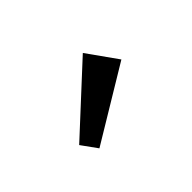

<svg xmlns="http://www.w3.org/2000/svg" viewBox="-40 -1105 547 547"><g transform="rotate(-45 233.5 -832.0)"><path d="M134.6 -719.3 100.4 -766.7 293.3 -944.9 357.9 -854.1Z"/></g></svg>

Font: BioRhyme ExtraBold
Style: Regular
Weight: 800
Designer: Aoife Mooney
Foundry: Aoife Mooney Type
Version: Version 1.600;gftools[0.9.33]